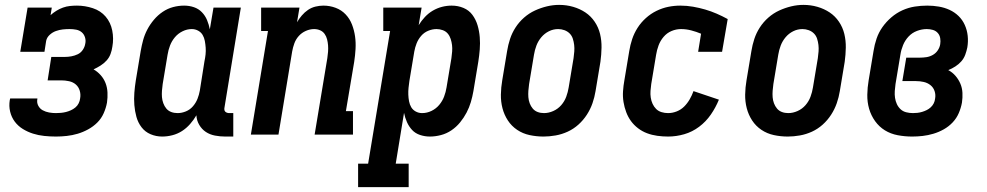

<svg xmlns="http://www.w3.org/2000/svg" viewBox="-20 -551 4040 786"><path d="M209 8Q185 8 161 5.5Q137 3 115 -4Q93 -11 73.5 -23Q54 -35 40.5 -53Q27 -71 21.5 -94Q16 -117 20 -141Q21 -143 21 -145Q21 -147 22 -148H133Q133 -148 133 -147Q133 -146 133 -146Q130 -131 136.5 -118.5Q143 -106 155 -99.5Q167 -93 181 -90.5Q195 -88 209 -88Q219 -88 229.5 -89Q240 -90 250 -92.5Q260 -95 270 -99.5Q280 -104 288.5 -111Q297 -118 302 -128Q307 -138 308 -148Q311 -164 306.5 -179.5Q302 -195 290.5 -205Q279 -215 263 -218.5Q247 -222 231 -222H175L190 -318H246Q259 -318 272.5 -320.5Q286 -323 298.5 -329Q311 -335 319 -347Q327 -359 329 -372Q332 -385 328 -398Q324 -411 314.5 -419Q305 -427 292 -429.5Q279 -432 265 -432Q251 -432 237 -430.5Q223 -429 209 -424Q195 -419 183.5 -408.5Q172 -398 169 -384L162 -339H63L93 -520H192L187 -489Q198 -499 211 -507Q224 -515 238 -520Q252 -525 266.5 -526.5Q281 -528 295 -528Q328 -528 360 -517.5Q392 -507 412.5 -483Q433 -459 439.5 -426Q446 -393 440 -360Q438 -345 432.5 -330Q427 -315 416 -303Q405 -291 391.5 -282.5Q378 -274 363 -267Q379 -258 392 -243.5Q405 -229 412 -211Q419 -193 420 -172.5Q421 -152 418 -131Q414 -109 404.5 -87.5Q395 -66 378.5 -49.5Q362 -33 341 -21.5Q320 -10 298 -3.5Q276 3 253.5 5.5Q231 8 209 8Z M644 8Q619 8 596.5 -1.5Q574 -11 559.5 -30Q545 -49 538.5 -72.5Q532 -96 530 -121Q528 -146 530 -171.5Q532 -197 536 -222L556 -342Q560 -365 566 -387Q572 -409 583 -430Q594 -451 610 -470Q626 -489 646 -502.5Q666 -516 688.5 -522Q711 -528 734 -528Q755 -528 774 -521.5Q793 -515 806.5 -501Q820 -487 827.5 -469Q835 -451 839 -431L854 -520H966L899 -111Q898 -107 898.5 -102Q899 -97 902 -94Q905 -91 909.5 -89.5Q914 -88 918 -88H935V8H902Q881 8 860 4Q839 0 822.5 -11Q806 -22 795.5 -40Q785 -58 784 -79Q773 -60 758 -43Q743 -26 725 -14.5Q707 -3 686 2.5Q665 8 644 8ZM707 -88Q724 -88 741 -95Q758 -102 770 -116Q782 -130 788.5 -146.5Q795 -163 798 -180L817 -300Q820 -314 821.5 -328Q823 -342 822 -356Q821 -370 818.5 -383.5Q816 -397 809.5 -408Q803 -419 791 -425.5Q779 -432 765 -432Q746 -432 727.5 -423Q709 -414 696 -398.5Q683 -383 676 -364.5Q669 -346 666 -327L646 -207Q644 -193 643 -179.5Q642 -166 643 -153.5Q644 -141 648.5 -128.5Q653 -116 661 -106.5Q669 -97 681 -92.5Q693 -88 707 -88Z M1007 0 1077 -424H1049V-520H1206L1196 -460Q1204 -474 1215.5 -487.5Q1227 -501 1241 -510.5Q1255 -520 1271.5 -524Q1288 -528 1304 -528Q1330 -528 1354 -519Q1378 -510 1395 -492Q1412 -474 1421 -450.5Q1430 -427 1433.5 -402Q1437 -377 1435.5 -350.5Q1434 -324 1430 -298L1396 -96H1425V0H1268L1320 -313Q1322 -326 1323 -339.5Q1324 -353 1323 -365.5Q1322 -378 1319 -390Q1316 -402 1309 -412Q1302 -422 1290.5 -427Q1279 -432 1266 -432Q1249 -432 1232 -424.5Q1215 -417 1203 -403.5Q1191 -390 1185 -373.5Q1179 -357 1176 -340L1120 0Z M1446 215V119H1487L1577 -424H1549V-520H1706L1694 -448Q1705 -466 1719.5 -481.5Q1734 -497 1752 -507.5Q1770 -518 1789.5 -523Q1809 -528 1829 -528Q1855 -528 1877.5 -518.5Q1900 -509 1914 -490Q1928 -471 1935 -447.5Q1942 -424 1944 -399Q1946 -374 1944 -348.5Q1942 -323 1938 -298L1918 -178Q1914 -155 1907.5 -133Q1901 -111 1890 -90Q1879 -69 1863.5 -50Q1848 -31 1828 -17.5Q1808 -4 1785 2Q1762 8 1740 8Q1719 8 1699.5 1.5Q1680 -5 1667 -19Q1654 -33 1646 -51Q1638 -69 1634 -89L1600 119H1653V215ZM1708 -88Q1728 -88 1746.5 -97Q1765 -106 1778 -121.5Q1791 -137 1798 -155.5Q1805 -174 1808 -193L1828 -313Q1830 -327 1831 -340.5Q1832 -354 1830.5 -366.5Q1829 -379 1825 -391.5Q1821 -404 1813 -413.5Q1805 -423 1792.5 -427.5Q1780 -432 1767 -432Q1750 -432 1733 -425Q1716 -418 1704 -404Q1692 -390 1685.5 -373.5Q1679 -357 1676 -340L1656 -220Q1654 -206 1652.5 -192Q1651 -178 1651.5 -164Q1652 -150 1654.5 -136.5Q1657 -123 1663.5 -112Q1670 -101 1682 -94.5Q1694 -88 1708 -88Z M2205 8Q2176 8 2148 2Q2120 -4 2097 -19.5Q2074 -35 2059 -58Q2044 -81 2037 -108Q2030 -135 2030.5 -164Q2031 -193 2036 -222L2056 -342Q2060 -367 2068 -391.5Q2076 -416 2090.5 -438.5Q2105 -461 2125.5 -479Q2146 -497 2170 -508Q2194 -519 2219 -525Q2244 -531 2269 -531Q2299 -531 2326.5 -523Q2354 -515 2376.5 -500Q2399 -485 2414.5 -462Q2430 -439 2436.5 -412Q2443 -385 2442.5 -356Q2442 -327 2438 -298L2418 -178Q2414 -153 2405.5 -128.5Q2397 -104 2382.5 -81.5Q2368 -59 2348 -41Q2328 -23 2304 -12Q2280 -1 2254.5 3.5Q2229 8 2205 8ZM2207 -88Q2226 -88 2245 -96.5Q2264 -105 2277.5 -120.5Q2291 -136 2298 -155Q2305 -174 2308 -193L2328 -313Q2330 -327 2331 -340.5Q2332 -354 2330.5 -367Q2329 -380 2325 -392.5Q2321 -405 2312 -414Q2303 -423 2290.5 -427.5Q2278 -432 2265 -432Q2245 -432 2227 -423Q2209 -414 2196 -398.5Q2183 -383 2176 -364.5Q2169 -346 2166 -327L2146 -207Q2144 -193 2143 -179.5Q2142 -166 2143 -153Q2144 -140 2148.5 -128Q2153 -116 2161 -106.5Q2169 -97 2181 -92.5Q2193 -88 2207 -88Z M2715 8Q2693 8 2671 5Q2649 2 2629 -5.5Q2609 -13 2592 -26Q2575 -39 2563 -55.5Q2551 -72 2543.5 -92Q2536 -112 2532.5 -133.5Q2529 -155 2530.5 -177.5Q2532 -200 2536 -222L2556 -342Q2560 -367 2568 -391Q2576 -415 2590 -437Q2604 -459 2624 -477Q2644 -495 2667.5 -506.5Q2691 -518 2715.5 -523Q2740 -528 2765 -528Q2792 -528 2817.5 -523.5Q2843 -519 2867 -512Q2891 -505 2914 -495Q2937 -485 2959 -473L2936 -339H2838L2850 -413Q2831 -421 2810 -426.5Q2789 -432 2768 -432Q2748 -432 2729 -424Q2710 -416 2696.5 -400Q2683 -384 2676 -365Q2669 -346 2666 -327L2646 -207Q2644 -193 2643 -179Q2642 -165 2644 -151.5Q2646 -138 2651.5 -126Q2657 -114 2666 -105Q2675 -96 2688 -92Q2701 -88 2715 -88Q2733 -88 2750.5 -95Q2768 -102 2781 -115Q2794 -128 2803.5 -144.5Q2813 -161 2819 -178L2923 -143Q2910 -111 2890 -82Q2870 -53 2842 -32Q2814 -11 2781 -1.5Q2748 8 2715 8Z M3205 8Q3176 8 3148 2Q3120 -4 3097 -19.5Q3074 -35 3059 -58Q3044 -81 3037 -108Q3030 -135 3030.5 -164Q3031 -193 3036 -222L3056 -342Q3060 -367 3068 -391.5Q3076 -416 3090.5 -438.5Q3105 -461 3125.5 -479Q3146 -497 3170 -508Q3194 -519 3219 -525Q3244 -531 3269 -531Q3299 -531 3326.5 -523Q3354 -515 3376.5 -500Q3399 -485 3414.5 -462Q3430 -439 3436.5 -412Q3443 -385 3442.5 -356Q3442 -327 3438 -298L3418 -178Q3414 -153 3405.5 -128.5Q3397 -104 3382.5 -81.5Q3368 -59 3348 -41Q3328 -23 3304 -12Q3280 -1 3254.5 3.5Q3229 8 3205 8ZM3207 -88Q3226 -88 3245 -96.5Q3264 -105 3277.5 -120.5Q3291 -136 3298 -155Q3305 -174 3308 -193L3328 -313Q3330 -327 3331 -340.5Q3332 -354 3330.5 -367Q3329 -380 3325 -392.5Q3321 -405 3312 -414Q3303 -423 3290.5 -427.5Q3278 -432 3265 -432Q3245 -432 3227 -423Q3209 -414 3196 -398.5Q3183 -383 3176 -364.5Q3169 -346 3166 -327L3146 -207Q3144 -193 3143 -179.5Q3142 -166 3143 -153Q3144 -140 3148.5 -128Q3153 -116 3161 -106.5Q3169 -97 3181 -92.5Q3193 -88 3207 -88Z M3714 8Q3684 8 3655 2.5Q3626 -3 3602.5 -17.5Q3579 -32 3562.5 -55Q3546 -78 3538 -105.5Q3530 -133 3530.5 -163Q3531 -193 3536 -222L3556 -342Q3560 -368 3568.5 -393Q3577 -418 3592.5 -440Q3608 -462 3629 -480Q3650 -498 3674.5 -509Q3699 -520 3724.5 -524Q3750 -528 3776 -528Q3800 -528 3823.5 -524Q3847 -520 3867.5 -510.5Q3888 -501 3904 -485.5Q3920 -470 3929.5 -449Q3939 -428 3941.5 -404.5Q3944 -381 3940 -357Q3937 -342 3931.5 -327Q3926 -312 3915.5 -300Q3905 -288 3891 -279Q3877 -270 3862 -264Q3879 -255 3891.5 -240.5Q3904 -226 3911.5 -208.5Q3919 -191 3920 -171Q3921 -151 3918 -131Q3914 -109 3905 -88Q3896 -67 3880 -50Q3864 -33 3843.5 -21.5Q3823 -10 3801 -3.5Q3779 3 3757.5 5.5Q3736 8 3714 8ZM3717 -88Q3726 -88 3735.5 -89Q3745 -90 3755 -93Q3765 -96 3774 -100.5Q3783 -105 3790.5 -112Q3798 -119 3802.5 -128Q3807 -137 3808 -147Q3811 -163 3806 -178Q3801 -193 3789 -202.5Q3777 -212 3761.5 -215.5Q3746 -219 3730 -219H3674L3690 -315H3746Q3759 -315 3772.5 -317Q3786 -319 3798.5 -326Q3811 -333 3819 -345Q3827 -357 3829 -370Q3831 -382 3829 -394.5Q3827 -407 3819 -416Q3811 -425 3799 -428.5Q3787 -432 3774 -432Q3754 -432 3734 -424.5Q3714 -417 3699.5 -401.5Q3685 -386 3677 -366.5Q3669 -347 3666 -327L3646 -207Q3644 -193 3643 -178.5Q3642 -164 3644 -150.5Q3646 -137 3651.5 -125Q3657 -113 3666.5 -104Q3676 -95 3689.5 -91.5Q3703 -88 3717 -88Z"/></svg>

Font: Iosevka Gothic
Style: Bold Italic
Weight: 700
Italic angle: -9°
Monospace: yes
Designer: Belleve Invis
Foundry: Belleve Invis
Version: Version 15.5.1; ttfautohint (v1.8.4)